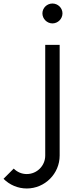

<svg xmlns="http://www.w3.org/2000/svg" viewBox="-240 -835 454 1091"><path d="M58 -815C27 -815 1 -790 1 -759C1 -728 27 -702 58 -702C89 -702 115 -728 115 -759C115 -790 89 -815 58 -815ZM17 49C17 107 -30 154 -88 154C-116 154 -142 143 -162 123L-220 181C-185 216 -138 236 -88 236C15 236 99 152 99 49V-580H17Z"/></svg>

Font: MintSans
Style: Regular
Weight: 400
Version: Version 2.0